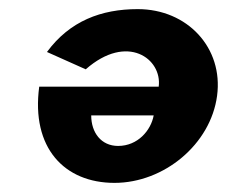

<svg xmlns="http://www.w3.org/2000/svg" viewBox="-20 -393 510 421"><path d="M317 -140C311 -107 282 -73 239 -73C202 -73 180 -102 180 -140ZM168 -241C259 -321 336 -264 328 -203H66C48 -69 121 8 231 8C340 8 442 -77 456 -183C470 -288 391 -373 282 -373C202 -373 133 -347 83 -279Z"/></svg>

Font: Hussar Tani
Style: Kurs
Weight: 700
Foundry: Cannot Into Space Fonts
Version: Version 0.92